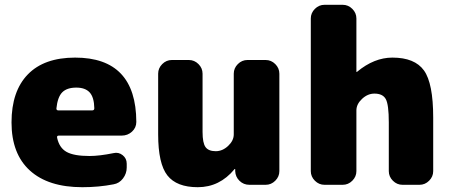

<svg xmlns="http://www.w3.org/2000/svg" viewBox="-20 -770 1883 800"><path d="M364 -310Q373 -310 373 -319Q372 -365 353.5 -385Q335 -405 298 -405Q259 -405 239.5 -385.5Q220 -366 215 -318Q215 -310 223 -310ZM293 -530Q547 -530 548 -262Q548 -238 530 -221.5Q512 -205 487 -205H225Q216 -205 218 -196Q227 -154 257.5 -137Q288 -120 353 -120Q394 -120 453 -132Q474 -137 491 -123.5Q508 -110 508 -88V-72Q508 -47 492.5 -26.5Q477 -6 453 -2Q392 10 323 10Q181 10 104.5 -59.5Q28 -129 28 -260Q28 -390 96 -460Q164 -530 293 -530Z M1087 -520Q1110 -520 1127 -503Q1144 -486 1144 -463V-57Q1144 -34 1127 -17Q1110 0 1087 0H1019Q995 0 978 -16.5Q961 -33 960 -57V-65Q960 -66 959 -66Q957 -66 957 -65Q895 10 804 10Q716 10 677.5 -39Q639 -88 639 -210V-463Q639 -486 656 -503Q673 -520 696 -520H767Q790 -520 807 -503Q824 -486 824 -463V-220Q824 -174 836.5 -157Q849 -140 879 -140Q907 -140 930.5 -162Q954 -184 954 -210V-463Q954 -486 971 -503Q988 -520 1011 -520Z M1615 -530Q1708 -530 1746.5 -476.5Q1785 -423 1785 -280V-57Q1785 -34 1768 -17Q1751 0 1728 0H1657Q1634 0 1617 -17Q1600 -34 1600 -57V-260Q1600 -334 1587.5 -357Q1575 -380 1540 -380Q1512 -380 1488.5 -358Q1465 -336 1465 -310V-57Q1465 -34 1448 -17Q1431 0 1408 0H1332Q1309 0 1292 -17Q1275 -34 1275 -57V-693Q1275 -716 1292 -733Q1309 -750 1332 -750H1408Q1431 -750 1448 -733Q1465 -716 1465 -693V-471Q1465 -470 1466 -470Q1467 -470 1468 -471Q1539 -530 1615 -530Z"/></svg>

Font: Rounded Mplus 1c Black
Style: Regular
Weight: 900
Version: Version 1.059.20150529